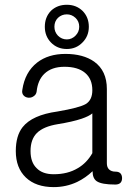

<svg xmlns="http://www.w3.org/2000/svg" viewBox="-20 -764 540 801"><path d="M365.2 -125Q341.8 -84 304.7 -62.5Q262.7 -37.1 204.1 -37.1Q157.2 -37.1 132.8 -62.5Q107.4 -86.9 107.4 -133.8Q107.4 -182.6 133.8 -209Q161.1 -236.3 221.7 -246.1Q282.2 -255.9 320.3 -268.6Q351.6 -279.3 365.2 -291ZM252.9 -539.1Q181.6 -539.1 134.8 -502.9Q84 -462.9 73.2 -389.6Q70.3 -375 78.1 -366.2Q85.9 -357.4 98.6 -356.4Q110.4 -355.5 120.1 -362.3Q130.9 -369.1 132.8 -381.8Q137.7 -429.7 165 -456.1Q195.3 -485.4 249 -485.4Q304.7 -485.4 335 -460Q365.2 -434.6 365.2 -387.7Q365.2 -346.7 337.9 -330.1Q311.5 -314.5 219.7 -298.8Q114.3 -284.2 74.2 -233.4Q45.9 -197.3 45.9 -133.8Q45.9 -63.5 87.9 -23.4Q129.9 16.6 204.1 16.6Q255.9 16.6 301.8 -4.9Q337.9 -22.5 366.2 -49.8Q366.2 -19.5 383.8 -7.8Q404.3 5.9 460.9 5.9Q489.3 5.9 489.3 -21.5Q488.3 -47.9 461.9 -47.9Q444.3 -47.9 434.6 -57.6Q425.8 -66.4 425.8 -83V-392.6Q425.8 -468.8 373 -506.8Q327.1 -539.1 252.9 -539.1ZM207 -652.3Q207 -674.8 221.7 -689.5Q237.3 -704.1 258.8 -704.1Q279.3 -704.1 294.9 -689.5Q310.5 -674.8 310.5 -652.3Q310.5 -630.9 294.9 -615.2Q279.3 -599.6 258.8 -599.6Q237.3 -599.6 221.7 -615.2Q207 -630.9 207 -652.3ZM258.8 -744.1Q218.8 -744.1 192.4 -718.8Q167 -692.4 167 -652.3Q167 -613.3 192.4 -586.9Q218.8 -559.6 258.8 -559.6Q297.9 -559.6 324.2 -586.9Q350.6 -613.3 350.6 -652.3Q350.6 -692.4 324.2 -718.8Q297.9 -744.1 258.8 -744.1Z"/></svg>

Font: GulimChe
Style: Regular
Weight: 400
Monospace: yes
Version: Version 2.21